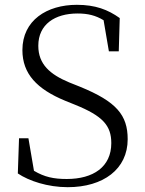

<svg xmlns="http://www.w3.org/2000/svg" viewBox="-20 -762 600 797"><path d="M261 15C409 15 510 -60 510 -184C510 -284 464 -340 312 -402L267 -420C188 -453 139 -495 139 -572C139 -661 208 -706 302 -706C345 -706 377 -698 410 -678L432 -549H473L477 -687C428 -722 376 -742 299 -742C175 -742 73 -678 73 -554C73 -455 134 -392 250 -344L292 -327C406 -281 442 -241 442 -168C442 -69 367 -19 257 -19C203 -19 165 -27 121 -53L98 -188H59L54 -42C100 -11 178 15 261 15Z"/></svg>

Font: Noto Serif CJK SC Light
Style: Regular
Weight: 300
Designer: Ryoko NISHIZUKA 西塚涼子 (kana & ideographs); Frank Grießhammer (Latin, Greek & Cyrillic); Wenlong ZHANG 张文龙 (bopomofo); San
Foundry: Adobe
Version: Version 2.001;hotconv 1.1.0;makeotfexe 2.6.0